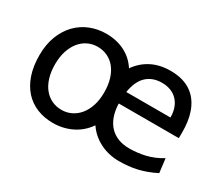

<svg xmlns="http://www.w3.org/2000/svg" viewBox="-96 -727 1101 959"><g transform="rotate(30 454.0 -248.0)"><path d="M46.4 -247.6Q46.4 -310.5 65.4 -359.1Q84.5 -407.7 116.7 -440.7Q148.9 -473.6 191.9 -490.7Q234.9 -507.8 283.2 -507.8Q342.8 -507.8 389.9 -484.1Q437 -460.4 466.8 -414.6Q497.6 -459 544.7 -483.4Q591.8 -507.8 654.3 -507.8Q694.3 -507.8 725.1 -498.3Q755.9 -488.8 778.3 -471.9Q800.8 -455.1 815.9 -432.6Q831.1 -410.2 840.1 -384.3Q849.1 -358.4 853 -330.3Q856.9 -302.2 856.9 -274.9V-255.9Q856.9 -243.7 856.4 -236.8H510.3Q511.7 -193.8 523.7 -162.1Q535.6 -130.4 556.4 -109.6Q577.1 -88.9 605.2 -78.6Q633.3 -68.4 666.5 -68.4Q713.9 -68.4 759.3 -79.1Q804.7 -89.8 849.6 -117.2L859.4 -36.6Q833.5 -23.4 808.6 -14.2Q783.7 -4.9 758.8 1Q733.9 6.8 708.3 9.5Q682.6 12.2 654.3 12.2Q625.5 12.2 598.4 6.1Q571.3 0 546.9 -12Q522.5 -23.9 501.2 -42Q480 -60.1 463.9 -84Q431.2 -36.6 381.3 -12.2Q331.5 12.2 273.4 12.2Q223.1 12.2 181.4 -4.6Q139.6 -21.5 109.6 -54.4Q79.6 -87.4 63 -136Q46.4 -184.6 46.4 -247.6ZM136.7 -247.6Q136.7 -205.1 147 -171.4Q157.2 -137.7 176 -114.3Q194.8 -90.8 220.7 -78.4Q246.6 -65.9 278.3 -65.9Q307.6 -65.9 333.5 -78.4Q359.4 -90.8 378.7 -114.3Q397.9 -137.7 408.9 -171.4Q419.9 -205.1 419.9 -247.6Q419.9 -290.5 409.7 -324.2Q399.4 -357.9 380.6 -381.3Q361.8 -404.8 335.7 -417.2Q309.6 -429.7 278.3 -429.7Q248.5 -429.7 222.7 -417.2Q196.8 -404.8 177.7 -381.3Q158.7 -357.9 147.7 -324.2Q136.7 -290.5 136.7 -247.6ZM647 -434.6Q593.3 -434.6 559.1 -403.1Q524.9 -371.6 514.2 -305.2H769Q769 -336.4 760 -360.6Q751 -384.8 734.6 -401.4Q718.3 -418 695.8 -426.3Q673.3 -434.6 647 -434.6Z"/></g></svg>

Font: Andika Am
Style: Regular
Weight: 400
Designer: Victor Gaultney, Annie Olsen, Julie Remington, Don Collingsworth, Eric Hays, Becca Hirsbrunner
Foundry: SIL International
Version: Version 5.000